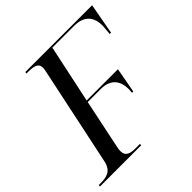

<svg xmlns="http://www.w3.org/2000/svg" viewBox="-206 -869 1025 1025"><g transform="rotate(-45 306.5 -357.0)"><path d="M-21 0H290L292 -10H259C221 -10 190 -16 190 -57C190 -64 191 -73 193 -82L252 -365H351C428 -365 456 -318 456 -259C456 -257 455 -245 454 -233H464L490 -375H254L324 -704H488C569 -704 597 -658 597 -597C597 -592 594 -561 592 -539H602L634 -714H130L128 -704H141C183 -704 213 -698 213 -664C213 -658 211 -644 209 -636L91 -77C78 -17 38 -10 -6 -10H-19Z"/></g></svg>

Font: Noto Serif Display
Style: Italic
Weight: 400
Italic angle: -12°
Designer: Monotype Design Team
Foundry: Monotype Imaging Inc.
Version: Version 2.009